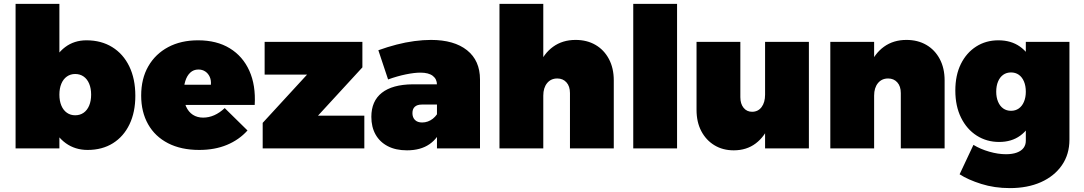

<svg xmlns="http://www.w3.org/2000/svg" viewBox="-20 -762 5565 986"><path d="M424 -555Q500 -555 556.5 -520Q613 -485 644 -421Q675 -357 675 -270Q675 -186 645 -123.5Q615 -61 560 -26.5Q505 8 430 8Q366 8 318 -26.5Q270 -61 243.5 -124Q217 -187 217 -271Q217 -357 242.5 -421Q268 -485 314.5 -520Q361 -555 424 -555ZM366 -382Q342 -382 323.5 -369Q305 -356 295 -332Q285 -308 285 -276Q285 -244 295 -220Q305 -196 323.5 -183Q342 -170 366 -170Q391 -170 409.5 -183Q428 -196 438 -220Q448 -244 448 -276Q448 -308 438 -332Q428 -356 409.5 -369Q391 -382 366 -382ZM60 -742H285V0H60Z M1063 -327Q1065 -350 1057 -367.5Q1049 -385 1034 -395Q1019 -405 999 -405Q974 -405 957 -389Q940 -373 931.5 -345.5Q923 -318 923 -284Q923 -243 935.5 -215Q948 -187 970.5 -172.5Q993 -158 1023 -158Q1082 -158 1134 -207L1251 -92Q1208 -44 1145.5 -18Q1083 8 1003 8Q910 8 843 -26.5Q776 -61 740.5 -124Q705 -187 705 -271Q705 -358 741.5 -421.5Q778 -485 843.5 -520Q909 -555 997 -555Q1093 -555 1160 -514Q1227 -473 1260.5 -398.5Q1294 -324 1288 -223H894V-327Z M1339 -547H1841V-416L1613 -168H1851V0H1329V-131L1557 -379H1339Z M2146 -225Q2123 -225 2110.5 -214Q2098 -203 2098 -181Q2098 -159 2111 -146Q2124 -133 2148 -133Q2163 -133 2177 -138Q2191 -143 2203 -152.5Q2215 -162 2224 -175L2250 -109Q2231 -53 2185.5 -21.5Q2140 10 2070 10Q2012 10 1971 -11.5Q1930 -33 1908.5 -71.5Q1887 -110 1887 -162Q1887 -243 1941 -285.5Q1995 -328 2099 -329H2243V-225ZM2224 -327Q2224 -356 2202.5 -372.5Q2181 -389 2139 -389Q2108 -389 2064 -380Q2020 -371 1973 -354L1923 -504Q1970 -521 2016.5 -533Q2063 -545 2108 -551Q2153 -557 2193 -557Q2312 -557 2378.5 -504Q2445 -451 2445 -354V0H2224Z M2907 -284Q2907 -319 2889 -339Q2871 -359 2842 -359Q2809 -359 2789.5 -335Q2770 -311 2770 -271H2720Q2720 -358 2746 -422.5Q2772 -487 2820.5 -522Q2869 -557 2936 -557Q2994 -557 3038 -531.5Q3082 -506 3107 -459Q3132 -412 3132 -349V0H2907ZM2545 -742H2770V0H2545Z M3232 -742H3457V0H3232Z M3782 -263Q3782 -229 3798.5 -208.5Q3815 -188 3842 -188Q3873 -188 3891 -212Q3909 -236 3909 -276H3959Q3959 -189 3933.5 -125Q3908 -61 3861 -25.5Q3814 10 3748 10Q3692 10 3649 -16Q3606 -42 3581.5 -88.5Q3557 -135 3557 -198V-547H3782ZM3909 -547H4134V0H3909Z M4606 -284Q4606 -319 4588 -339Q4570 -359 4541 -359Q4508 -359 4488.5 -335Q4469 -311 4469 -271H4419Q4419 -358 4445 -422.5Q4471 -487 4519.5 -522Q4568 -557 4635 -557Q4693 -557 4737 -531.5Q4781 -506 4806 -459Q4831 -412 4831 -349V0H4606ZM4244 -547H4469V0H4244Z M5472 -45Q5472 31 5433 87Q5394 143 5325.5 173.5Q5257 204 5166 204Q5087 204 5019 182.5Q4951 161 4908 133L4979 -18Q5015 4 5060.5 17Q5106 30 5146 30Q5179 30 5202 21.5Q5225 13 5236.5 -2.5Q5248 -18 5248 -39V-547H5472ZM5107 -555Q5172 -555 5217.5 -523Q5263 -491 5287 -433Q5311 -375 5311 -296Q5311 -216 5287.5 -157Q5264 -98 5219.5 -65.5Q5175 -33 5111 -33Q5047 -33 4996 -65.5Q4945 -98 4915.5 -157.5Q4886 -217 4886 -297Q4886 -376 4914.5 -433.5Q4943 -491 4993 -523Q5043 -555 5107 -555ZM5172 -390Q5149 -390 5132 -378Q5115 -366 5105.5 -343.5Q5096 -321 5096 -291Q5096 -262 5105.5 -239.5Q5115 -217 5132 -205Q5149 -193 5172 -193Q5195 -193 5212 -205Q5229 -217 5238.5 -239.5Q5248 -262 5248 -291Q5248 -321 5238.5 -343.5Q5229 -366 5212 -378Q5195 -390 5172 -390Z"/></svg>

Font: Alexandria Black
Style: Regular
Weight: 900
Designer: Mohamed Gaber
Foundry: Kief Type Foundry
Version: Version 5.100